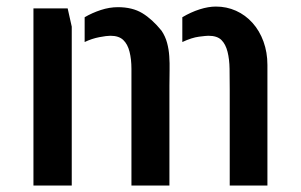

<svg xmlns="http://www.w3.org/2000/svg" viewBox="-20 -577 936 597"><path d="M190.4 -550.8 203.1 -494.1V0H84V-550.8ZM651.4 -556.6Q684.6 -556.6 713.9 -543.5Q743.2 -530.3 765.1 -505.9Q787.1 -481.4 799.3 -447.8Q811.5 -414.1 811.5 -375V0H694.3V-299.8Q694.3 -333 693.8 -362.8Q693.4 -392.6 687.5 -416Q681.6 -439.5 668.5 -452.6Q655.3 -465.8 627.9 -465.8Q621.1 -465.8 598.6 -462.9Q576.2 -460 546.9 -446.3V-523.4Q573.2 -539.1 600.6 -547.9Q627.9 -556.6 651.4 -556.6ZM482.4 -481.4Q494.1 -463.9 499.5 -443.8Q504.9 -423.8 506.3 -402.3Q507.8 -380.9 507.3 -357.9Q506.8 -335 506.8 -309.6V0H388.7V-299.8Q388.7 -333 388.7 -362.8Q388.7 -392.6 382.8 -416Q377 -439.5 363.3 -452.6Q349.6 -465.8 323.2 -465.8Q311.5 -465.8 288.6 -461.4Q265.6 -457 243.2 -446.3V-523.4Q266.6 -537.1 293.5 -545.9Q320.3 -554.7 346.7 -554.7Q391.6 -554.7 422.4 -536.1Q453.1 -517.6 482.4 -481.4Z"/></svg>

Font: Allerta Stencil
Style: Regular
Weight: 400
Designer: Matt McInerney
Foundry: Matt McInerney
Version: Version 1.02